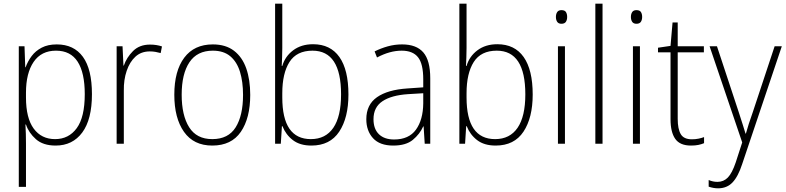

<svg xmlns="http://www.w3.org/2000/svg" viewBox="-20 -780 4266 1042"><path d="M288 -539Q381 -539 430 -471.5Q479 -404 479 -269Q479 -132 426.5 -61Q374 10 282 10Q214 10 175 -24.5Q136 -59 121 -104H118Q121 -55 121 -1V234H82V-529H113L117 -415H119Q131 -448 152 -476Q173 -504 206.5 -521.5Q240 -539 288 -539ZM284 -505Q204 -505 162.5 -444Q121 -383 121 -277V-251Q121 -139 163 -82Q205 -25 279 -25Q353 -25 396.5 -84.5Q440 -144 440 -269Q440 -385 401.5 -445Q363 -505 284 -505Z M794 -538Q830 -538 859 -528L852 -492Q838 -496 823.5 -498.5Q809 -501 793 -501Q746 -501 715 -472.5Q684 -444 667.5 -395.5Q651 -347 652 -288V0H613V-529H645L650 -424H652Q667 -468 702 -503Q737 -538 794 -538Z M1338 -265Q1338 -139 1287 -64.5Q1236 10 1132 10Q1031 10 978.5 -64.5Q926 -139 926 -266Q926 -395 980 -467Q1034 -539 1135 -539Q1205 -539 1250 -504.5Q1295 -470 1316.5 -408.5Q1338 -347 1338 -265ZM966 -266Q966 -154 1006.5 -89.5Q1047 -25 1132 -25Q1219 -25 1259 -89Q1299 -153 1299 -265Q1299 -336 1282.5 -390Q1266 -444 1230 -474.5Q1194 -505 1135 -505Q1050 -505 1008 -442Q966 -379 966 -266Z M1512 -520Q1512 -497 1511 -469.5Q1510 -442 1509 -422H1512Q1527 -474 1571 -507Q1615 -540 1679 -540Q1773 -540 1822 -470.5Q1871 -401 1871 -267Q1871 -141 1821 -65.5Q1771 10 1670 10Q1608 10 1569.5 -19.5Q1531 -49 1513 -95H1510L1504 0H1473V-760H1512ZM1676 -505Q1590 -505 1551 -443.5Q1512 -382 1512 -274V-251Q1512 -25 1667 -25Q1747 -25 1789 -86.5Q1831 -148 1831 -268Q1831 -505 1676 -505Z M2162 -539Q2240 -539 2277.5 -495.5Q2315 -452 2315 -355V0H2285L2279 -94H2277Q2258 -52 2220.5 -21Q2183 10 2114 10Q2041 10 2004.5 -30Q1968 -70 1968 -133Q1968 -212 2026 -252.5Q2084 -293 2191 -300L2277 -306V-349Q2277 -434 2248.5 -469.5Q2220 -505 2160 -505Q2128 -505 2095 -496Q2062 -487 2026 -468L2013 -501Q2047 -518 2084.5 -528.5Q2122 -539 2162 -539ZM2194 -269Q2104 -263 2055.5 -230.5Q2007 -198 2007 -133Q2007 -80 2036.5 -51.5Q2066 -23 2119 -23Q2199 -23 2237.5 -76.5Q2276 -130 2277 -219V-274Z M2512 -520Q2512 -497 2511 -469.5Q2510 -442 2509 -422H2512Q2527 -474 2571 -507Q2615 -540 2679 -540Q2773 -540 2822 -470.5Q2871 -401 2871 -267Q2871 -141 2821 -65.5Q2771 10 2670 10Q2608 10 2569.5 -19.5Q2531 -49 2513 -95H2510L2504 0H2473V-760H2512ZM2676 -505Q2590 -505 2551 -443.5Q2512 -382 2512 -274V-251Q2512 -25 2667 -25Q2747 -25 2789 -86.5Q2831 -148 2831 -268Q2831 -505 2676 -505Z M3027 -725Q3045 -725 3051.5 -714.5Q3058 -704 3058 -688Q3058 -672 3051 -661.5Q3044 -651 3027 -651Q3011 -651 3004 -661.5Q2997 -672 2997 -688Q2997 -704 3004 -714.5Q3011 -725 3027 -725ZM3046 -529V0H3008V-529Z M3250 0H3211V-760H3250Z M3434 -725Q3452 -725 3458.5 -714.5Q3465 -704 3465 -688Q3465 -672 3458 -661.5Q3451 -651 3434 -651Q3418 -651 3411 -661.5Q3404 -672 3404 -688Q3404 -704 3411 -714.5Q3418 -725 3434 -725ZM3453 -529V0H3415V-529Z M3735 -24Q3754 -24 3771 -27.5Q3788 -31 3801 -36V-3Q3787 3 3770 6.5Q3753 10 3730 10Q3670 10 3644.5 -26.5Q3619 -63 3619 -133V-496H3551V-521L3619 -531L3630 -658H3658V-529H3800V-496H3658V-135Q3658 -80 3674.5 -52Q3691 -24 3735 -24Z M3831 -529H3871L3988 -175Q4003 -129 4011.5 -102Q4020 -75 4026 -55H4028Q4041 -103 4066 -173L4184 -529H4223L4008 110Q3986 178 3955.5 210Q3925 242 3877 242Q3852 242 3826 233V197Q3838 202 3849.5 204.5Q3861 207 3874 207Q3907 207 3930 183.5Q3953 160 3973 101L4008 -7Z"/></svg>

Font: Noto Sans Ethiopic SemiCondensed ExtraLight
Style: Regular
Weight: 200
Width: 4
Designer: Monotype Design Team
Foundry: Monotype Imaging Inc.
Version: Version 2.102; ttfautohint (v1.8.4.7-5d5b)